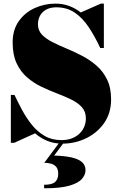

<svg xmlns="http://www.w3.org/2000/svg" viewBox="-20 -780 674 1062"><path d="M325 14.5Q278.5 14.5 241.2 -1Q204 -16.5 174 -42.5L58.5 10H40V-255H60Q79.5 -214 103 -170.2Q126.5 -126.5 156.8 -89Q187 -51.5 227 -28.2Q267 -5 320 -5Q362 -5 392.2 -21.2Q422.5 -37.5 438.8 -64.8Q455 -92 455 -125Q455 -162.5 433 -187Q411 -211.5 375 -229Q339 -246.5 295.8 -263Q252.5 -279.5 209.2 -300.2Q166 -321 130 -352Q94 -383 72 -429.8Q50 -476.5 50 -545Q50 -615 84 -663Q118 -711 172.2 -735.5Q226.5 -760 287 -760Q327 -760 362 -747.2Q397 -734.5 426.5 -711L538 -760H554.5V-514.5H534.5Q504.5 -579 470.5 -630Q436.5 -681 393.2 -710.2Q350 -739.5 292 -739.5Q244.5 -739.5 217.2 -713.5Q190 -687.5 190 -645Q190 -611.5 212 -588.5Q234 -565.5 270 -547.2Q306 -529 349.2 -511Q392.5 -493 435.5 -470.5Q478.5 -448 514.5 -416.5Q550.5 -385 572.5 -339.8Q594.5 -294.5 594.5 -230Q594.5 -155 556.5 -100.2Q518.5 -45.5 457 -15.5Q395.5 14.5 325 14.5ZM224 261.5V242Q268.5 242 285.2 226.2Q302 210.5 302 181.5Q302 155 290 142Q278 129 260.2 124.8Q242.5 120.5 225 120.5L312 3.5H337L279.5 80.5Q335.5 82 374.2 90.5Q413 99 433 116.2Q453 133.5 453 161.5Q453 186.5 433.2 209.5Q413.5 232.5 364 247Q314.5 261.5 224 261.5Z"/></svg>

Font: Bodoni Moda Black
Style: Regular
Weight: 900
Version: Version 2.005